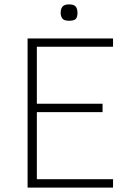

<svg xmlns="http://www.w3.org/2000/svg" viewBox="-20 -850 605 870"><path d="M105 0V-675.8H492.2V-638.2H147V-379.9H444.8V-341.8H147V-38.1H492.2V0ZM331.1 -792Q331.1 -771.5 322.8 -763.7Q314.5 -755.9 293 -755.9Q270 -755.9 262.5 -766.1Q254.9 -776.4 254.9 -792Q254.9 -810.1 263.4 -820.1Q272 -830.1 293 -830.1Q314.9 -830.1 323 -820.3Q331.1 -810.5 331.1 -792Z"/></svg>

Font: Clear Sans Thin
Style: Regular
Weight: 250
Foundry: Intel Corporation
Version: Version 1.00